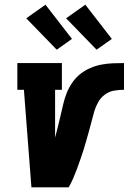

<svg xmlns="http://www.w3.org/2000/svg" viewBox="-20 -799 549 819"><path d="M114 0 82 -416H54V-530H244V-416H215V-212Q221 -235 227 -259Q233 -283 238.5 -306.5Q244 -330 249.5 -354Q255 -378 264 -401Q273 -424 287.5 -445.5Q302 -467 322 -483Q342 -499 365.5 -509Q389 -519 413 -523.5Q437 -528 461 -529Q485 -530 509 -530V-416Q488 -416 467 -412.5Q446 -409 428 -396Q410 -383 399 -363.5Q388 -344 382 -323.5Q376 -303 371 -282.5Q366 -262 360 -241.5Q354 -221 348.5 -200.5Q343 -180 336.5 -160Q330 -140 323 -119.5Q316 -99 308.5 -79Q301 -59 292.5 -39Q284 -19 273 0ZM392 -587 262 -721 344 -779 457 -633ZM222 -587 92 -721 174 -779 287 -633Z"/></svg>

Font: Iosevka Slab Heavy Oblique
Style: Regular
Weight: 900
Italic angle: -9°
Monospace: yes
Designer: Belleve Invis
Foundry: Belleve Invis
Version: Version 11.1.1; ttfautohint (v1.8.3)